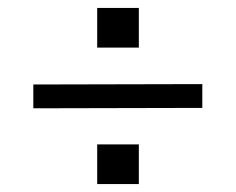

<svg xmlns="http://www.w3.org/2000/svg" viewBox="-20 -615 596 484"><path d="M64 -402V-342L490 -343V-403ZM225 -251V-151H330V-251ZM225 -595V-495H330V-595Z"/></svg>

Font: Cheyenne Sans Light
Style: Regular
Weight: 300
Designer: The Public Sans project authors (U.S. Web Design System), Libre Franklin designed by Pablo Impallari and Rodrigo Fuenzal
Foundry: The Cheyenne Sans Project Authors
Version: Version 2.007